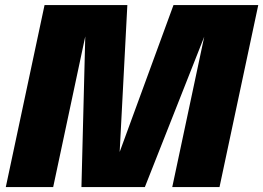

<svg xmlns="http://www.w3.org/2000/svg" viewBox="-20 -758 1066 778"><path d="M683 -737.5H1026.5L869.5 0H678L812 -630L815 -628L567 0H310L326 -629.5L330 -631.5L195.5 0H3.5L160.5 -737.5H496L461.5 -77H441Z"/></svg>

Font: Epilogue Black
Style: Italic
Weight: 900
Italic angle: -12°
Designer: Tyler Finck
Foundry: Etcetera Type Co
Version: Version 2.111